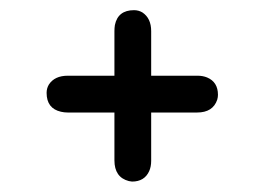

<svg xmlns="http://www.w3.org/2000/svg" viewBox="-20 -446 512 372"><path d="M272.9 -385.7Q272.9 -385.7 272.9 -299.3H362.8Q373 -299.3 381.3 -295.9Q402.3 -287.1 402.3 -262.2Q402.3 -257.8 400.9 -252.9Q392.6 -228 361.8 -228H272.9V-134.3Q272.9 -123 269 -114.3Q259.8 -94.2 235.8 -94.2Q232.9 -94.7 229.5 -95.2Q201.7 -102.5 201.7 -135.3V-228H111.3Q104.5 -228 98.1 -229.5Q70.3 -235.8 70.3 -266.1Q70.3 -274.9 74.7 -282.2Q85.9 -299.3 111.3 -299.3H201.7V-385.7Q201.7 -391.6 202.6 -397.5Q208.5 -426.3 239.7 -426.3Q248.5 -426.3 255.9 -421.9Q272.9 -410.6 272.9 -385.7Z"/></svg>

Font: Vibur
Style: Medium
Weight: 400
Version: Version 1.004